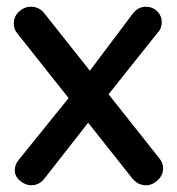

<svg xmlns="http://www.w3.org/2000/svg" viewBox="-20 -549 526 571"><path d="M72 -529Q97 -529 113 -508L454 -78Q465 -65 465 -48Q465 -28 449 -13Q433 2 414 2Q390 2 373 -19L32 -449Q21 -462 21 -479Q21 -500 36.5 -514.5Q52 -529 72 -529ZM73 2Q56 2 40 -11Q24 -24 24 -43Q24 -60 36 -74L195 -271L246 -189L113 -19Q97 2 73 2ZM413 -529Q434 -529 447.5 -515.5Q461 -502 461 -484Q461 -476 458.5 -467.5Q456 -459 449 -452L292 -255L240 -329L373 -506Q390 -529 413 -529Z"/></svg>

Font: Quicksand Light SemiBold
Style: Regular
Weight: 600
Version: Version 3.006